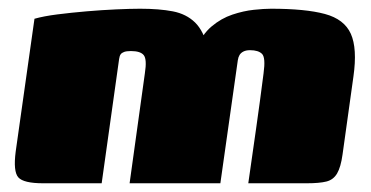

<svg xmlns="http://www.w3.org/2000/svg" viewBox="-20 -420 850 440"><path d="M79 0Q34 0 22 -13.5Q10 -27 16 -73L59 -377Q80 -383 111.5 -387Q143 -391 178 -394Q213 -397 246 -398.5Q279 -400 301 -400Q345 -400 376 -394Q407 -388 427 -368.5Q447 -349 457 -308L430 -309Q443 -341 465 -359.5Q487 -378 512.5 -386.5Q538 -395 561.5 -397.5Q585 -400 601 -400Q680 -400 724.5 -388Q769 -376 784 -342.5Q799 -309 790 -245L765 -66Q761 -37 752.5 -22.5Q744 -8 728 -4Q712 0 683 0H549Q558 -63 567 -126Q576 -189 584 -252Q589 -288 580.5 -296.5Q572 -305 553 -305Q544 -305 538 -302Q532 -299 529 -294Q526 -289 525 -282L485 0H277L312 -252Q317 -284 309.5 -293.5Q302 -303 280 -303Q270 -303 264.5 -301Q259 -299 256.5 -295.5Q254 -292 253 -285L213 0Z"/></svg>

Font: Genos Thin Black
Style: Italic
Weight: 900
Italic angle: -8°
Version: Version 1.010